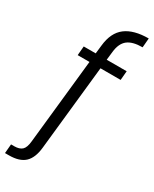

<svg xmlns="http://www.w3.org/2000/svg" viewBox="-279 -820 849 1057"><g transform="rotate(30 145.5 -292.0)"><path d="M-41 179 -36 121H-15Q17 121 33.5 106Q50 91 54 50L111 -488H36L41 -546H117L123 -599Q132 -685 183.5 -724Q235 -763 329 -763L324 -704Q261 -704 230 -679.5Q199 -655 193 -599L187 -546H314L309 -488H181L124 50Q117 117 84 148Q51 179 -16 179Z"/></g></svg>

Font: DM Sans Light
Style: Regular
Weight: 300
Designer: Colophon Foundry, Jonny Pinhorn
Foundry: Colophon Foundry
Version: Version 4.004; ttfautohint (v1.8.4.7-5d5b)